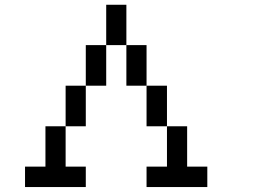

<svg xmlns="http://www.w3.org/2000/svg" viewBox="-20 -712 1040 790"><path d="M583 -26.4H667V-192.4H583V-359.4H667V-192.4H750V-26.4H833V57.6H583ZM83 -26.4H167V-192.4H250V-359.4H333V-526.4H417V-692.4H500V-526.4H583V-359.4H500V-526.4H417V-359.4H333V-192.4H250V-26.4H333V57.6H83Z"/></svg>

Font: KH Dot kagurazaka 12
Style: Regular
Weight: 400
Designer: Original version for X68000 by Keitarou Hiraki (http://hp.vector.co.jp/authors/VA000874/) / TrueType conversion by Homem
Version: Version 1.00.20150527